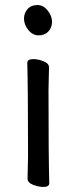

<svg xmlns="http://www.w3.org/2000/svg" viewBox="-20 -724 303 760"><path d="M152 16Q133 16 111 7.5Q89 -1 89 -17L91 -105Q91 -368 88 -475Q88 -490 112 -490Q131 -490 152.5 -481.5Q174 -473 174 -457L172 -368Q172 -105 175 1Q175 16 152 16ZM75 -650Q75 -672 89 -688Q103 -704 128 -704Q152 -704 169 -682Q186 -660 186 -638Q186 -615 171.5 -599.5Q157 -584 133 -584Q109 -584 92 -605.5Q75 -627 75 -650Z"/></svg>

Font: LXGW WenKai Lite
Style: Bold
Weight: 700
Designer: LXGW / Fontworks Inc.
Foundry: LXGW / Fontworks Inc.
Version: Version 1.330;April 28, 2024